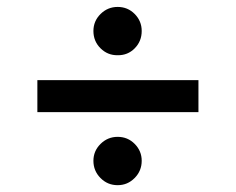

<svg xmlns="http://www.w3.org/2000/svg" viewBox="-20 -565 684 557"><path d="M555.7 -332.5V-239.7H88.4V-332.5ZM321.3 -27.8Q292 -27.8 271.5 -48.6Q251 -69.3 251 -98.6Q251 -127 271.7 -147.5Q292.5 -168 321.3 -168Q350.6 -168 370.8 -147.5Q391.1 -127 391.1 -98.6Q391.1 -69.3 370.6 -48.6Q350.1 -27.8 321.3 -27.8ZM321.3 -404.8Q292.5 -404.3 271.7 -424.8Q251 -445.3 251 -475.1Q251 -503.9 271.7 -524.4Q292.5 -544.9 321.3 -544.9Q350.6 -544.9 370.8 -524.4Q391.1 -503.9 391.1 -475.1Q391.1 -445.3 370.8 -424.8Q350.6 -404.3 321.3 -404.8Z"/></svg>

Font: Inter 28pt Medium
Style: Regular
Weight: 500
Designer: Rasmus Andersson
Foundry: rsms
Version: Version 4.001;git-66647c0bb